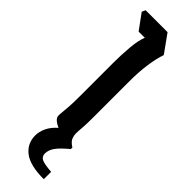

<svg xmlns="http://www.w3.org/2000/svg" viewBox="-271 -640 793 793"><g transform="rotate(45 125.5 -243.5)"><path d="M216 152Q136 152 99.5 124Q63 96 63 48Q63 27 74 3.5Q85 -20 109 -41Q93 -48 83 -57Q73 -66 73 -77Q73 -88 74.5 -100.5Q76 -113 77.5 -135.5Q79 -158 79 -196V-389Q79 -437 83 -483Q87 -529 98 -556H62L13 -623L20 -639H148L204 -561Q193 -530 186.5 -485Q180 -440 180 -384V-174Q180 -131 178 -109.5Q176 -88 176 -74Q176 -66 180.5 -52Q185 -38 207 -24V-15Q173 13 158.5 33Q144 53 144 74Q144 91 158.5 98.5Q173 106 216 109Z"/></g></svg>

Font: Jaini
Style: Regular
Weight: 400
Designer: Maithili Shingre, Girish Dalvi (Devanagari), Taresh Vohra (Latin)
Foundry: Ek Type
Version: Version 2.000; ttfautohint (v1.8.4.7-5d5b)